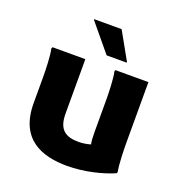

<svg xmlns="http://www.w3.org/2000/svg" viewBox="-137 -878 949 1007"><g transform="rotate(20 337.0 -374.0)"><path d="M456 -604V-608L371 -760H218V-756L344 -604ZM598 -210V-547H414L411 -539C420 -503 422 -420 422 -380V-207C422 -178 423 -155 427 -137C407 -131 384 -127 361 -127C292 -127 246 -150 246 -243V-547H63L59 -539C68 -503 70 -420 70 -380V-238C70 -36 206 12 347 12C440 12 539 -12 605 -41L608 -49C600 -85 598 -170 598 -210Z"/></g></svg>

Font: Kufam Arabic Latin Roman Bold
Style: Regular
Weight: 700
Designer: Wael Morcos & Artur Schmal
Version: Version 1.200;PS 001.200;hotconv 1.0.88;makeotf.lib2.5.64775